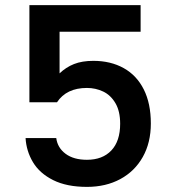

<svg xmlns="http://www.w3.org/2000/svg" viewBox="-20 -720 690 751"><path d="M80 -180H200Q205 -142 236.5 -118.5Q268 -95 320 -95Q381 -95 415.5 -131.5Q450 -168 450 -236Q450 -285 431.5 -316.5Q413 -348 383.5 -362Q354 -376 320 -376Q240 -376 203 -320H95V-700H530V-596H213V-433Q238 -457 269.5 -469.5Q301 -482 345 -482Q413 -482 464 -453.5Q515 -425 542.5 -370Q570 -315 570 -237Q570 -162 538.5 -106Q507 -50 450.5 -19.5Q394 11 320 11Q241 11 188 -15.5Q135 -42 109 -85.5Q83 -129 80 -180Z"/></svg>

Font: .
Style: 
Weight: 500
Designer: A.Korolkova, Vitaly Kuzmin
Foundry: ParaType Ltd
Version: Version 1.000; Glyphs 3.2, build 3192.0